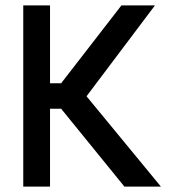

<svg xmlns="http://www.w3.org/2000/svg" viewBox="-20 -690 640 710"><path d="M66 -670V0H165V-288H206L440 0H575L300 -334L553 -670H429L206 -382H165V-670Z"/></svg>

Font: LT Wave Mono Medium
Style: Regular
Weight: 500
Designer: Daniel Lyons
Version: Version 2.5 (Glyphs App)